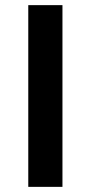

<svg xmlns="http://www.w3.org/2000/svg" viewBox="-20 -727 353 747"><path d="M90 0V-707H223V0Z"/></svg>

Font: Cairo Play
Style: Bold
Weight: 700
Version: Version 3.119